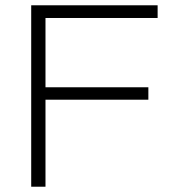

<svg xmlns="http://www.w3.org/2000/svg" viewBox="-20 -706 656 726"><path d="M98 0V-686H576V-638H152V-376H541V-329H152V0Z"/></svg>

Font: Archivo Thin
Style: Regular
Weight: 250
Designer: Hector Gatti
Foundry: Omnibus-Type
Version: Version 2.001